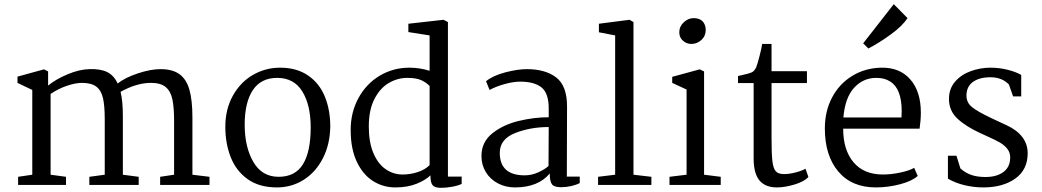

<svg xmlns="http://www.w3.org/2000/svg" viewBox="-20 -888 5004 922"><path d="M135 -49V-456L64 -490V-520L191 -555L211 -545V-477Q247 -507 304 -531Q361 -555 409 -556Q462 -558 494.5 -542Q527 -526 545 -487Q580 -515 641.5 -535.5Q703 -556 751 -556Q808 -556 841.5 -532Q875 -508 889.5 -457.5Q904 -407 904 -323V-49L986 -39V0H749V-39L816 -49V-308Q816 -374 807.5 -412.5Q799 -451 775 -470.5Q751 -490 705 -490Q636 -490 559 -447Q570 -404 570 -328V-49L646 -39V0H409V-39L483 -49V-315Q483 -380 474.5 -417Q466 -454 442.5 -472Q419 -490 374 -490Q343 -490 302.5 -476.5Q262 -463 223 -437V-49L297 -39V0H67V-39Z M1566 -281Q1565 -196 1531 -129Q1497 -62 1439 -25Q1381 12 1310 12Q1225 12 1169.5 -27.5Q1114 -67 1088 -133Q1062 -199 1062 -279Q1062 -364 1098.5 -429Q1135 -494 1195 -528.5Q1255 -563 1325 -563Q1405 -563 1459.5 -525.5Q1514 -488 1540 -424Q1566 -360 1566 -281ZM1155 -289Q1155 -182 1196.5 -110.5Q1238 -39 1318 -39Q1398 -39 1435 -99.5Q1472 -160 1472 -276Q1472 -383 1432 -448.5Q1392 -514 1311 -514Q1233 -514 1194 -455Q1155 -396 1155 -289Z M2131 -782V-40H2197V-5Q2182 3 2152.5 8.5Q2123 14 2098 14Q2068 14 2057.5 1.5Q2047 -11 2047 -46Q2025 -24 1981.5 -6Q1938 12 1878 12Q1820 12 1771.5 -18.5Q1723 -49 1693.5 -111Q1664 -173 1664 -264Q1664 -349 1701.5 -417.5Q1739 -486 1803.5 -524.5Q1868 -563 1946 -563Q1996 -563 2043 -548V-718L1941 -734V-774L2110 -793ZM1751 -280Q1751 -205 1773 -153Q1795 -101 1832 -75.5Q1869 -50 1913 -50Q1950 -50 1985.5 -61.5Q2021 -73 2043 -95V-475Q2028 -491 2004 -502.5Q1980 -514 1935 -514Q1890 -514 1848 -490Q1806 -466 1778.5 -413.5Q1751 -361 1751 -280Z M2703 -377 2702 -40H2764V-9Q2747 0 2723 5.5Q2699 11 2674 11Q2641 11 2630.5 -3Q2620 -17 2620 -55Q2564 12 2453 12Q2408 12 2371 -7.5Q2334 -27 2313 -61.5Q2292 -96 2292 -139Q2292 -206 2344 -247.5Q2396 -289 2470 -307Q2544 -325 2615 -325V-367Q2615 -441 2580 -468.5Q2545 -496 2478 -496Q2446 -496 2404 -484.5Q2362 -473 2331 -456L2314 -498Q2347 -525 2406.5 -540.5Q2466 -556 2510 -556Q2599 -556 2651 -516Q2703 -476 2703 -377ZM2380 -154Q2380 -46 2500 -46Q2533 -46 2565 -60.5Q2597 -75 2614 -91L2615 -278Q2527 -278 2453.5 -249Q2380 -220 2380 -154Z M2934 -49V-718L2856 -733V-774L3003 -793L3022 -782V-49L3108 -39V0H2852V-39Z M3369 -744Q3369 -715 3348 -696Q3327 -677 3300 -677Q3277 -677 3259.5 -692.5Q3242 -708 3242 -733Q3242 -761 3263.5 -781Q3285 -801 3311 -801Q3340 -801 3354.5 -785Q3369 -769 3369 -744ZM3361 -545V-49L3441 -39V0H3195V-39L3277 -49V-458L3208 -490V-519L3340 -555Z M3685 -546H3855V-489H3685V-228Q3685 -150 3689 -115Q3693 -80 3705 -66Q3717 -52 3745 -52Q3771 -52 3802.5 -60.5Q3834 -69 3848 -78L3862 -38Q3842 -16 3795.5 -2Q3749 12 3711 12Q3655 12 3627 -21.5Q3599 -55 3599 -128V-489H3524V-523L3546 -528Q3578 -535 3590 -540.5Q3602 -546 3611 -564Q3617 -579 3627.5 -619.5Q3638 -660 3640 -677H3685Z M3941 0ZM4402 -347Q4402 -312 4396 -270H4029Q4029 -168 4078.5 -109Q4128 -50 4220 -50Q4260 -50 4304 -59.5Q4348 -69 4370 -82L4387 -43Q4359 -18 4301.5 -3Q4244 12 4186 12Q4070 12 4005.5 -64.5Q3941 -141 3941 -271Q3941 -354 3975.5 -419.5Q4010 -485 4071.5 -523Q4133 -561 4211 -563Q4300 -565 4351 -507Q4402 -449 4402 -347ZM4030 -324H4309Q4310 -334 4310 -354Q4310 -463 4254 -497Q4228 -514 4188 -514Q4125 -514 4081.5 -466.5Q4038 -419 4030 -324ZM4272 -868 4338 -801Q4314 -764 4259.5 -724Q4205 -684 4150 -655L4125 -680Z M4573 -140 4592 -79Q4617 -57 4645.5 -47.5Q4674 -38 4712 -38Q4766 -38 4798.5 -62Q4831 -86 4831 -132Q4831 -156 4817 -173.5Q4803 -191 4782.5 -203Q4762 -215 4724 -232L4689 -248Q4619 -280 4578 -318Q4537 -356 4537 -413Q4537 -462 4566.5 -496Q4596 -530 4642 -546.5Q4688 -563 4736 -563Q4780 -563 4820.5 -552.5Q4861 -542 4884 -528V-425H4845L4825 -482Q4792 -517 4736 -517Q4683 -517 4652 -494.5Q4621 -472 4621 -429Q4621 -395 4648 -373.5Q4675 -352 4732 -325L4757 -313Q4765 -309 4814 -286.5Q4863 -264 4889 -230Q4915 -196 4915 -152Q4915 -73 4855.5 -30.5Q4796 12 4702 12Q4657 12 4612.5 1.5Q4568 -9 4532 -30V-140Z"/></svg>

Font: Martel
Style: Regular
Weight: 400
Designer: Dan Reynolds
Foundry: Dan Reynolds
Version: Version 1.001; ttfautohint (v1.1) -l 5 -r 5 -G 72 -x 0 -D la